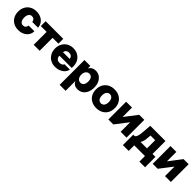

<svg xmlns="http://www.w3.org/2000/svg" viewBox="410 -2130 3938 3938"><g transform="rotate(45 2379.0 -161.5)"><path d="M293 11.7Q212.9 11.7 152.3 -22.2Q91.8 -56.2 58.3 -116.7Q24.9 -177.2 24.9 -257.8Q24.9 -337.9 58.6 -398.7Q92.3 -459.5 152.6 -493.4Q212.9 -527.3 293 -527.3Q365.2 -527.3 421.4 -499.8Q477.5 -472.2 511 -423.6Q544.4 -375 547.4 -311H381.3Q377.4 -347.7 355 -369.4Q332.5 -391.1 296.4 -391.1Q250.5 -391.1 225.1 -355.5Q199.7 -319.8 199.7 -257.8Q199.7 -195.8 225.3 -160.2Q251 -124.5 296.4 -124.5Q333 -124.5 355 -146.5Q377 -168.5 381.3 -206.1H547.4Q546.4 -142.6 513.4 -93.5Q480.5 -44.4 423.6 -16.4Q366.7 11.7 293 11.7Z M733.4 0V-375H564.5V-515.6H1075.2V-375H906.2V0Z M1362.8 11.7Q1283.2 11.7 1223.1 -22.9Q1163.1 -57.6 1129.4 -118.4Q1095.7 -179.2 1095.7 -257.8Q1095.7 -336.4 1129.4 -397.2Q1163.1 -458 1222.4 -492.7Q1281.7 -527.3 1358.4 -527.3Q1436 -527.3 1495.4 -493.4Q1554.7 -459.5 1588.1 -399.7Q1621.6 -339.8 1621.6 -261.7V-215.8H1263.7Q1265.1 -167.5 1292.7 -139.6Q1320.3 -111.8 1369.1 -111.8Q1404.8 -111.8 1429.7 -126.5Q1454.6 -141.1 1463.4 -165.5H1618.2Q1608.4 -113.8 1572.8 -73.7Q1537.1 -33.7 1482.7 -11Q1428.2 11.7 1362.8 11.7ZM1265.1 -317.4H1460.9Q1455.6 -356.4 1429.9 -378.7Q1404.3 -400.9 1362.8 -400.9Q1321.8 -400.9 1296.1 -378.7Q1270.5 -356.4 1265.1 -317.4Z M1690.4 204.1V-515.6H1861.3V-448.7H1863.8Q1910.2 -526.9 2011.7 -526.9Q2076.7 -526.9 2126.5 -492.7Q2176.3 -458.5 2204.6 -397.9Q2232.9 -337.4 2232.9 -258.8Q2232.9 -177.2 2205.3 -116.5Q2177.7 -55.7 2127.7 -22.2Q2077.6 11.2 2009.8 11.2Q1905.3 11.2 1865.2 -76.7H1863.3V204.1ZM1960.9 -126.5Q2006.3 -126.5 2032.2 -161.6Q2058.1 -196.8 2058.1 -258.8Q2058.1 -319.8 2032.2 -355Q2006.3 -390.1 1960.9 -390.1Q1914.6 -390.1 1885.5 -354.2Q1856.4 -318.4 1856.4 -258.8Q1856.4 -198.2 1885.5 -162.4Q1914.6 -126.5 1960.9 -126.5Z M2555.7 11.7Q2474.6 11.7 2413.1 -21.5Q2351.6 -54.7 2317.1 -115.2Q2282.7 -175.8 2282.7 -257.8Q2282.7 -339.4 2317.1 -399.9Q2351.6 -460.4 2413.1 -493.9Q2474.6 -527.3 2555.7 -527.3Q2637.2 -527.3 2698.5 -493.9Q2759.8 -460.4 2794.2 -399.9Q2828.6 -339.4 2828.6 -257.8Q2828.6 -175.8 2794.2 -115.2Q2759.8 -54.7 2698.5 -21.5Q2637.2 11.7 2555.7 11.7ZM2555.7 -125Q2598.1 -125 2626 -159.2Q2653.8 -193.4 2653.8 -257.8Q2653.8 -321.8 2626 -356.2Q2598.1 -390.6 2555.7 -390.6Q2513.2 -390.6 2485.4 -356.2Q2457.5 -321.8 2457.5 -257.8Q2457.5 -193.4 2485.4 -159.2Q2513.2 -125 2555.7 -125Z M3425.8 0H3255.9V-275.4H3255.4L3043 0H2899.4V-515.6H3069.3V-242.7H3069.8L3278.3 -515.6H3425.8Z M3481 161.1V-140.6H3522Q3545.4 -153.3 3557.9 -184.6Q3570.3 -215.8 3576.2 -257.6Q3582 -299.3 3585 -342.8L3598.1 -515.6H4040V-140.6H4124.5V161.1H3960.4V0H3649.9V161.1ZM3690.9 -140.6H3878.4V-378.4H3743.2L3740.2 -342.8Q3736.3 -270 3725.3 -220.9Q3714.4 -171.9 3690.9 -140.6Z M4711.9 0H4542V-275.4H4541.5L4329.1 0H4185.5V-515.6H4355.5V-242.7H4356L4564.5 -515.6H4711.9Z"/></g></svg>

Font: Inter Display Extra Bold
Style: Regular
Weight: 800
Designer: Rasmus Andersson
Foundry: rsms
Version: Version 4.000;git-4fc901f